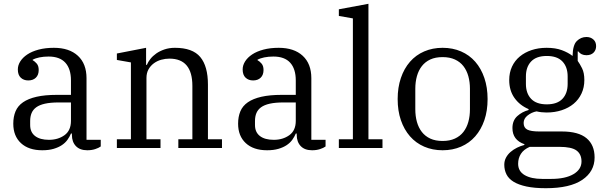

<svg xmlns="http://www.w3.org/2000/svg" viewBox="-20 -780 3179 1012"><path d="M203 12Q131 12 90.5 -25.5Q50 -63 50 -128Q50 -165 62 -193.5Q74 -222 101.5 -241Q129 -260 173 -270Q217 -280 280 -280H354V-356Q354 -417 324.5 -449.5Q295 -482 236 -482Q210 -482 188 -477.5Q166 -473 152 -465V-463Q163 -457 173.5 -445Q184 -433 184 -411Q184 -385 169 -370.5Q154 -356 129 -356Q105 -356 89.5 -370.5Q74 -385 74 -414Q74 -436 87 -456.5Q100 -477 124 -493Q148 -509 183.5 -518.5Q219 -528 264 -528Q345 -528 390.5 -486Q436 -444 436 -368V-43H511V-8Q500 0 481.5 6Q463 12 440 12Q401 12 380 -10Q359 -32 359 -69V-76H354Q347 -59 335.5 -43Q324 -27 306 -15Q288 -3 262.5 4.5Q237 12 203 12ZM238 -43Q286 -43 320 -67.5Q354 -92 354 -143V-240H289Q246 -240 217 -233.5Q188 -227 171 -214.5Q154 -202 146.5 -184Q139 -166 139 -142V-121Q139 -83 165 -63Q191 -43 238 -43Z M596 -46H670V-451L596 -464V-498L750 -528V-438H754Q760 -453 772.5 -469Q785 -485 803.5 -498Q822 -511 847 -519.5Q872 -528 902 -528Q995 -528 1035.5 -479.5Q1076 -431 1076 -334V-46H1150V0H920V-46H994V-327Q994 -471 873 -471Q851 -471 829.5 -465Q808 -459 790.5 -446Q773 -433 762.5 -414Q752 -395 752 -369V-46H826V0H596Z M1388 12Q1316 12 1275.5 -25.5Q1235 -63 1235 -128Q1235 -165 1247 -193.5Q1259 -222 1286.5 -241Q1314 -260 1358 -270Q1402 -280 1465 -280H1539V-356Q1539 -417 1509.5 -449.5Q1480 -482 1421 -482Q1395 -482 1373 -477.5Q1351 -473 1337 -465V-463Q1348 -457 1358.5 -445Q1369 -433 1369 -411Q1369 -385 1354 -370.5Q1339 -356 1314 -356Q1290 -356 1274.5 -370.5Q1259 -385 1259 -414Q1259 -436 1272 -456.5Q1285 -477 1309 -493Q1333 -509 1368.5 -518.5Q1404 -528 1449 -528Q1530 -528 1575.5 -486Q1621 -444 1621 -368V-43H1696V-8Q1685 0 1666.5 6Q1648 12 1625 12Q1586 12 1565 -10Q1544 -32 1544 -69V-76H1539Q1532 -59 1520.5 -43Q1509 -27 1491 -15Q1473 -3 1447.5 4.5Q1422 12 1388 12ZM1423 -43Q1471 -43 1505 -67.5Q1539 -92 1539 -143V-240H1474Q1431 -240 1402 -233.5Q1373 -227 1356 -214.5Q1339 -202 1331.5 -184Q1324 -166 1324 -142V-121Q1324 -83 1350 -63Q1376 -43 1423 -43Z M1766 -46H1840V-683L1766 -696V-731L1922 -760V-46H1996V0H1766Z M2313 -37Q2350 -37 2377.5 -49.5Q2405 -62 2422.5 -84.5Q2440 -107 2448.5 -137.5Q2457 -168 2457 -204V-312Q2457 -348 2448.5 -378.5Q2440 -409 2422.5 -431.5Q2405 -454 2377.5 -466.5Q2350 -479 2313 -479Q2275 -479 2248 -466.5Q2221 -454 2203.5 -431.5Q2186 -409 2177.5 -378.5Q2169 -348 2169 -312V-204Q2169 -168 2177.5 -137.5Q2186 -107 2203.5 -84.5Q2221 -62 2248 -49.5Q2275 -37 2313 -37ZM2313 12Q2260 12 2216 -7Q2172 -26 2141 -61.5Q2110 -97 2093 -146.5Q2076 -196 2076 -258Q2076 -319 2093 -369Q2110 -419 2141 -454.5Q2172 -490 2216 -509Q2260 -528 2313 -528Q2366 -528 2410 -509Q2454 -490 2485 -454.5Q2516 -419 2533 -369Q2550 -319 2550 -258Q2550 -196 2533 -146.5Q2516 -97 2485 -61.5Q2454 -26 2410 -7Q2366 12 2313 12Z M2857 212Q2797 212 2755 203Q2713 194 2687 178Q2661 162 2649.5 139Q2638 116 2638 88Q2638 68 2647 51Q2656 34 2671 21Q2686 8 2705 -1.5Q2724 -11 2744 -16V-20Q2681 -42 2681 -105Q2681 -145 2706.5 -168Q2732 -191 2766 -200V-205Q2719 -225 2691.5 -264Q2664 -303 2664 -358Q2664 -397 2678.5 -428.5Q2693 -460 2719.5 -482Q2746 -504 2782 -516Q2818 -528 2861 -528Q2908 -528 2941.5 -515.5Q2975 -503 2998 -485Q2999 -543 3020.5 -564Q3042 -585 3071 -585Q3093 -585 3107.5 -572Q3122 -559 3122 -537Q3122 -516 3108.5 -502.5Q3095 -489 3071 -489Q3043 -489 3028 -509H3025V-459Q3036 -444 3048 -420Q3060 -396 3060 -358Q3060 -319 3045 -287Q3030 -255 3003.5 -233Q2977 -211 2940.5 -199Q2904 -187 2861 -187Q2833 -187 2808 -193Q2782 -188 2761 -171.5Q2740 -155 2740 -132Q2740 -107 2759 -97Q2778 -87 2823 -87H2941Q3029 -87 3071.5 -51.5Q3114 -16 3114 50Q3114 124 3049 168Q2984 212 2857 212ZM2862 -230Q2917 -230 2944.5 -259Q2972 -288 2972 -338V-377Q2972 -427 2944.5 -456Q2917 -485 2862 -485Q2807 -485 2779.5 -456Q2752 -427 2752 -377V-338Q2752 -288 2779.5 -259Q2807 -230 2862 -230ZM2711 83Q2711 123 2745.5 143Q2780 163 2838 163H2885Q2960 163 3002.5 138Q3045 113 3045 71Q3045 33 3019 13.5Q2993 -6 2928 -6H2772Q2740 8 2725.5 31Q2711 54 2711 83Z"/></svg>

Font: IBM Plex Serif
Style: Regular
Weight: 400
Designer: Mike Abbink, Paul van der Laan, Pieter van Rosmalen
Foundry: Bold Monday
Version: Version 2.6